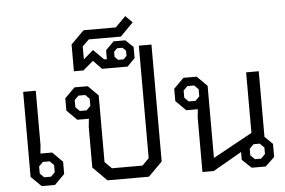

<svg xmlns="http://www.w3.org/2000/svg" viewBox="-60 -1034 1668 1122"><g transform="rotate(-5 774.0 -473.5)"><path d="M80 -59V-558H154V-238L149 -190H218L277 -131V-59L218 0H140ZM199 -50 223 -74V-116L199 -140H159L135 -116V-74L159 -50Z M444 -82V-320L449 -368H381L322 -427V-499L381 -558H459L518 -499V-108L558 -68H737L777 -108V-768H851V-82L769 0H526ZM440 -418 464 -442V-484L440 -508H400L376 -484V-442L400 -418Z M386 -809 463 -886H652L713 -947L753 -907L677 -830H489L450 -792V-716L508 -766L568 -706H584V-758L632 -806H701L746 -763V-698L701 -652H551L502 -703L442 -652H386ZM681 -696 700 -715V-745L681 -764H649L630 -745V-715L649 -696Z M1508 -128V-51L1454 0H1372L1318 -51V-97L1149 0H1083V-320L1088 -368H1020L961 -427V-499L1020 -558H1098L1157 -499V-76L1388 -203V-558H1462V-173ZM1103 -484 1079 -508H1039L1015 -484V-442L1039 -418H1079L1103 -442ZM1456 -111 1431 -136H1395L1370 -111V-73L1395 -48H1431L1456 -73Z"/></g></svg>

Font: Chakra Petch
Style: Regular
Weight: 400
Designer: Katatrad Aksorn Co.,Ltd.
Foundry: Cadson Demak Co.,Ltd.
Version: Version 1.000; ttfautohint (v1.6)